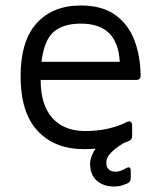

<svg xmlns="http://www.w3.org/2000/svg" viewBox="-20 -528 587 699"><path d="M286 15Q179 15 117 -51.5Q55 -118 55 -250Q55 -379 113.5 -443.5Q172 -508 274 -508Q351 -508 398.5 -474.5Q446 -441 468.5 -383.5Q491 -326 492 -253Q492 -237 476 -237H128Q128 -146 170.5 -98.5Q213 -51 290 -51Q337 -51 375 -60Q413 -69 442 -84Q450 -88 455.5 -84.5Q461 -81 461 -72V-33Q461 -21 452 -16Q383 15 286 15ZM274 -442Q211 -442 176 -412.5Q141 -383 131 -303H416Q412 -373 377 -407.5Q342 -442 274 -442ZM396 151Q356 151 332 129.5Q308 108 308 68Q308 45 324 19.5Q340 -6 371 -22Q376 -24 381 -24.5Q386 -25 391 -25L423 -24Q434 -23 436 -17Q438 -11 427 -5Q400 11 383.5 28.5Q367 46 367 63Q367 97 401 97Q412 97 421.5 93Q431 89 438 85Q456 74 456 94V120Q456 133 447 138Q437 143 424 147Q411 151 396 151Z"/></svg>

Font: Pitagon Sans
Style: Regular
Weight: 400
Designer: Travis Tran
Foundry: Pitagon
Version: Version 1.001; ttfautohint (v1.8.4.7-5d5b);gftools[0.9.26]